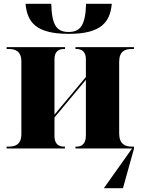

<svg xmlns="http://www.w3.org/2000/svg" viewBox="-20 -785 757 1015"><path d="M344 -606C515 -606 562 -668 571 -765H435C432 -652 405 -616 343 -616C279 -616 254 -652 251 -765H115C124 -668 169 -606 344 -606ZM15 0H323V-10H318C293 -10 268 -21 268 -66V-164L434 -363V-69C434 -23 411 -10 386 -10H379V0H678L529 210H630L688 2V0V-10H676C642 -10 610 -23 610 -80V-458C610 -515 642 -526 676 -526H688V-536H379V-526H385C410 -526 434 -513 434 -473V-378L268 -179V-473C268 -516 294 -526 319 -526H324V-536H15V-526H26C60 -526 93 -516 93 -459V-77C93 -20 60 -10 26 -10H15Z"/></svg>

Font: Noto Serif Display ExtraBold
Style: Regular
Weight: 800
Designer: Monotype Design Team
Foundry: Monotype Imaging Inc.
Version: Version 2.009